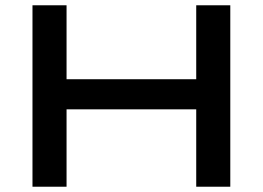

<svg xmlns="http://www.w3.org/2000/svg" viewBox="-20 -707 995 727"><path d="M103 0V-687H232V-407H723V-687H852V0H723V-293H232V0Z"/></svg>

Font: Archivo Expanded Medium
Style: Regular
Weight: 500
Width: 7
Designer: Hector Gatti
Foundry: Omnibus-Type
Version: Version 2.001